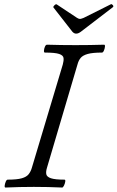

<svg xmlns="http://www.w3.org/2000/svg" viewBox="-20 -878 552 902"><path d="M6 3Q1 3 2 -6Q3 -15 7 -24.5Q11 -34 16 -34Q60 -34 82.5 -40.5Q105 -47 115 -60Q125 -73 130 -91L275 -575Q280 -593 278.5 -605.5Q277 -618 258 -624.5Q239 -631 191 -631Q186 -631 186.5 -640Q187 -649 191 -658.5Q195 -668 201 -668Q234 -667 267.5 -666.5Q301 -666 335 -666Q368 -666 402 -666.5Q436 -667 469 -668Q474 -668 473 -658.5Q472 -649 468 -640Q464 -631 459 -631Q415 -631 392 -624.5Q369 -618 359 -606Q349 -594 344 -575L201 -91Q195 -72 197.5 -59.5Q200 -47 219.5 -40.5Q239 -34 283 -34Q288 -34 286.5 -24.5Q285 -15 280.5 -6Q276 3 272 3Q205 0 139 0Q73 0 6 3ZM338 -720Q328 -720 320 -729L231 -843Q229 -847 236 -853.5Q243 -860 247 -857L342 -794Q350 -789 356 -789Q360 -789 373 -794L501 -858Q505 -860 510 -854Q515 -848 510 -844L360 -729Q348 -720 338 -720Z"/></svg>

Font: Junicode SmExp
Style: Italic
Weight: 400
Width: 6
Italic angle: -11°
Designer: Peter S. Baker
Version: Version 2.205; ttfautohint (v1.8.4)